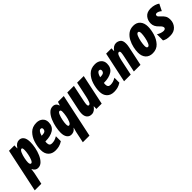

<svg xmlns="http://www.w3.org/2000/svg" viewBox="178 -1810 3297 3297"><g transform="rotate(-45 1827.0 -161.5)"><path d="M221 -130Q193 -130 193 -183Q193 -216 204.5 -274Q216 -332 237 -379.5Q258 -427 284 -427Q304 -427 304 -373Q304 -334 293 -276.5Q282 -219 263 -174.5Q244 -130 221 -130ZM-63 240H97L142 30Q148 3 155 -58H158Q186 10 253 10Q307 10 347.5 -30.5Q388 -71 415.5 -134.5Q443 -198 457 -268Q471 -338 471 -398Q471 -482 440 -522.5Q409 -563 358 -563Q324 -563 295 -545Q266 -527 238 -483H234L236 -553H105Z M678 10Q722 10 764.5 -0.5Q807 -11 851 -40V-160Q810 -137 781 -128.5Q752 -120 717 -120Q657 -120 657 -192Q657 -208 660 -225H670Q786 -225 860 -272Q934 -319 934 -420Q934 -484 890.5 -523Q847 -562 777 -562Q677 -562 616 -501Q555 -440 527 -350.5Q499 -261 499 -175Q499 -89 547 -39.5Q595 10 678 10ZM684 -339Q711 -436 753 -436Q787 -436 787 -403Q787 -375 767.5 -357Q748 -339 686 -339Z M1105 240H1266L1435 -553H1294L1272 -487H1270Q1247 -563 1175 -563Q1118 -563 1076 -519Q1034 -475 1006 -408.5Q978 -342 964.5 -271.5Q951 -201 951 -147Q951 -73 981 -31.5Q1011 10 1060 10Q1092 10 1117.5 -2Q1143 -14 1168 -47H1171Q1163 -20 1156.5 4.5Q1150 29 1147 42ZM1140 -130Q1118 -130 1118 -183Q1118 -222 1129.5 -278.5Q1141 -335 1159.5 -379Q1178 -423 1200 -423Q1229 -423 1229 -381Q1229 -338 1218.5 -279Q1208 -220 1188 -175Q1168 -130 1140 -130Z M1555 10Q1590 10 1619.5 -10Q1649 -30 1673 -64H1676L1674 0H1803L1920 -553H1759L1698 -269Q1686 -214 1670 -174.5Q1654 -135 1631 -135Q1607 -135 1607 -170Q1607 -197 1617 -247L1681 -553H1520L1446 -201Q1437 -158 1437 -119Q1437 -60 1467 -25Q1497 10 1555 10Z M2099 10Q2143 10 2185.5 -0.5Q2228 -11 2272 -40V-160Q2231 -137 2202 -128.5Q2173 -120 2138 -120Q2078 -120 2078 -192Q2078 -208 2081 -225H2091Q2207 -225 2281 -272Q2355 -319 2355 -420Q2355 -484 2311.5 -523Q2268 -562 2198 -562Q2098 -562 2037 -501Q1976 -440 1948 -350.5Q1920 -261 1920 -175Q1920 -89 1968 -39.5Q2016 10 2099 10ZM2105 -339Q2132 -436 2174 -436Q2208 -436 2208 -403Q2208 -375 2188.5 -357Q2169 -339 2107 -339Z M2346 0H2508L2568 -285Q2580 -340 2596 -379Q2612 -418 2636 -418Q2660 -418 2660 -383Q2660 -370 2656.5 -350Q2653 -330 2649 -308L2584 0H2745L2820 -353Q2826 -380 2827.5 -399.5Q2829 -419 2829 -434Q2829 -508 2792 -535.5Q2755 -563 2711 -563Q2645 -563 2594 -489H2591L2593 -553H2464Z M3036 10Q3132 10 3190.5 -53.5Q3249 -117 3275.5 -206.5Q3302 -296 3302 -373Q3302 -459 3257 -511Q3212 -563 3132 -563Q3057 -563 3005.5 -524.5Q2954 -486 2922.5 -425.5Q2891 -365 2876.5 -299.5Q2862 -234 2862 -180Q2862 -92 2908 -41Q2954 10 3036 10ZM3055 -126Q3024 -126 3024 -179Q3024 -220 3035 -278.5Q3046 -337 3065 -382Q3084 -427 3110 -427Q3140 -427 3140 -373Q3140 -333 3129 -274.5Q3118 -216 3099 -171Q3080 -126 3055 -126Z M3460 10Q3554 10 3606 -48Q3658 -106 3658 -184Q3658 -242 3638.5 -274Q3619 -306 3585 -337Q3553 -366 3545 -377Q3537 -388 3537 -402Q3537 -433 3572 -433Q3585 -433 3608 -424Q3631 -415 3656 -393L3717 -515Q3689 -536 3645.5 -549.5Q3602 -563 3554 -563Q3463 -563 3417 -509Q3371 -455 3371 -378Q3371 -302 3439 -240Q3468 -213 3477.5 -196Q3487 -179 3487 -166Q3487 -148 3472.5 -139Q3458 -130 3439 -130Q3413 -130 3379 -141Q3345 -152 3316 -172L3315 -23Q3345 -6 3376 2Q3407 10 3460 10Z"/></g></svg>

Font: Noto Sans Display Condensed Black
Style: Italic
Weight: 900
Width: 3
Italic angle: -192°
Designer: Monotype Design Team
Foundry: Monotype Imaging Inc.
Version: Version 1.900